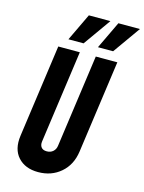

<svg xmlns="http://www.w3.org/2000/svg" viewBox="-143 -1063 872 1162"><g transform="rotate(15 292.5 -482.0)"><path d="M505 -750 424 -169Q412 -83.5 354 -33.8Q296 16 213 16Q131.5 16 86.8 -33.5Q42 -83 54 -169L135 -750H270L189 -169Q186 -146.5 196.8 -132.8Q207.5 -119 231.5 -119Q255 -119 270.5 -132.8Q286 -146.5 289 -169L370 -750ZM183 -808 265 -980H400L278 -808ZM368 -808 450 -980H585L463 -808Z"/></g></svg>

Font: Mohave
Style: Bold Italic
Weight: 700
Italic angle: -8°
Designer: Gumpita Rahayu
Foundry: Tokotype
Version: Version 2.003; ttfautohint (v1.8.3)